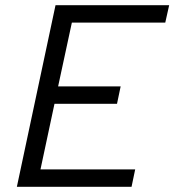

<svg xmlns="http://www.w3.org/2000/svg" viewBox="-20 -720 672 740"><path d="M45 0 194 -700H632L617 -633H257L204 -387H445L431 -320H190L136 -67H501L487 0Z"/></svg>

Font: Red Hat Mono
Style: Italic
Weight: 400
Italic angle: -12°
Monospace: yes
Designer: Pentagram, MCKL
Foundry: MCKL
Version: Version 1.030